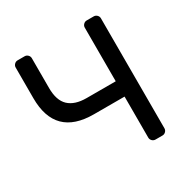

<svg xmlns="http://www.w3.org/2000/svg" viewBox="-160 -838 952 977"><g transform="rotate(-30 316.0 -350.0)"><path d="M280 -358H451V-673Q451 -684 459 -692Q467 -700 478 -700H519Q530 -700 538 -692Q546 -684 546 -673V-27Q546 -16 538 -8Q530 0 519 0H478Q467 0 459 -8Q451 -16 451 -27V-268H271Q45 -268 45 -493V-673Q45 -684 53 -692Q61 -700 72 -700H113Q124 -700 132 -692Q140 -684 140 -673V-498Q140 -425 175.5 -391.5Q211 -358 280 -358Z"/></g></svg>

Font: Hezaedrus
Style: Regular
Weight: 400
Designer: Hubert & Fischer
Foundry: Hubert & Fischer
Version: Version 1.10;September 3, 2019;FontCreator 11.5.0.2425 64-bi